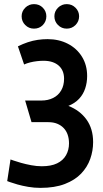

<svg xmlns="http://www.w3.org/2000/svg" viewBox="-20 -900 501 932"><path d="M145 -880Q120 -880 102.5 -862.5Q85 -845 85 -821Q85 -796 102.5 -778.5Q120 -761 145 -761Q171 -761 188 -778.5Q205 -796 205 -821Q205 -845 188 -862.5Q171 -880 145 -880ZM304 -880Q279 -880 261.5 -862.5Q244 -845 244 -821Q244 -796 261.5 -778.5Q279 -761 304 -761Q329 -761 346.5 -778.5Q364 -796 364 -821Q364 -845 346.5 -862.5Q329 -880 304 -880ZM102 -412 133 -307H215Q239 -307 257.5 -299.5Q276 -292 289 -278.5Q302 -265 308.5 -246Q315 -227 315 -204Q315 -172 300.5 -146.5Q286 -121 257 -107Q228 -93 183 -93Q158 -93 131.5 -98Q105 -103 82 -109.5Q59 -116 45 -121Q31 -126 31 -126L15 -21Q15 -21 28.5 -16Q42 -11 65 -4.5Q88 2 117 7Q146 12 176 12Q246 12 295 -7Q344 -26 374 -57.5Q404 -89 418 -128.5Q432 -168 432 -210Q432 -275 400 -319.5Q368 -364 312 -386Q344 -399 364 -420.5Q384 -442 393.5 -470.5Q403 -499 403 -531Q403 -584 378 -624.5Q353 -665 309.5 -687.5Q266 -710 211 -710Q187 -710 163 -706.5Q139 -703 115 -695Q91 -687 67 -675L97 -587Q110 -593 126 -597Q142 -601 159 -603Q176 -605 191 -605Q215 -605 233.5 -599Q252 -593 265 -581.5Q278 -570 284.5 -554Q291 -538 291 -518Q291 -485 277 -461Q263 -437 238 -424.5Q213 -412 181 -412Z"/></svg>

Font: Advent Pro
Style: Bold
Weight: 700
Designer: VivaRado, Andreas Kalpakidis
Foundry: VivaRado, Andreas Kalpakidis
Version: Version 3.000